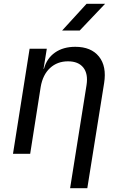

<svg xmlns="http://www.w3.org/2000/svg" viewBox="-20 -805 640 1005"><path d="M48 0 135 -550H225L208 -445H210Q225 -500 268 -530Q311 -560 374 -560Q457 -560 498 -509Q539 -458 525 -370L437 180H347L433 -360Q442 -419 416 -451.5Q390 -484 336 -484Q280 -484 242 -449Q204 -414 193 -350L138 0ZM305 -645 433 -785H530L397 -645Z"/></svg>

Font: NKDuy Mono
Style: Italic
Weight: 400
Italic angle: -9°
Monospace: yes
Designer: NKDuy
Foundry: NKDuy
Version: Version 2.251; ttfautohint (v1.8.4.7-5d5b)